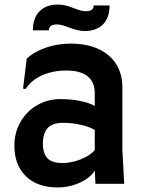

<svg xmlns="http://www.w3.org/2000/svg" viewBox="-20 -805 624 841"><path d="M244 -371Q290 -371 330 -363Q370 -355 395 -341V-397Q395 -446 363.5 -471Q332 -496 271 -496Q211 -496 164 -475Q117 -454 92 -415L81 -417L97 -548Q130 -579 181.5 -596.5Q233 -614 289 -614Q394 -614 455 -563Q516 -512 516 -422V-149L524 0H398L395 -58Q376 -26 330 -5Q284 16 232 16Q144 16 93.5 -33Q43 -82 43 -167Q43 -225 70 -271.5Q97 -318 143 -344.5Q189 -371 244 -371ZM254 -91Q292 -91 332 -106.5Q372 -122 395 -147V-236Q371 -250 333.5 -258.5Q296 -267 256 -267Q210 -267 189 -244.5Q168 -222 168 -176Q168 -132 188 -111.5Q208 -91 254 -91ZM233 -785Q252 -785 267.5 -781Q283 -777 304 -769Q336 -756 355 -756Q374 -756 382 -762Q390 -768 390 -781H460Q460 -727 431 -698Q402 -669 351 -669Q323 -669 281 -685Q248 -698 229 -698Q194 -698 194 -672H124Q124 -726 153 -755.5Q182 -785 233 -785Z"/></svg>

Font: Farro Medium
Style: Regular
Weight: 500
Designer: Aceler Chua
Foundry: Grayscale Limited
Version: Version 1.101